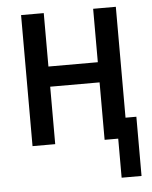

<svg xmlns="http://www.w3.org/2000/svg" viewBox="-50 -562 600 759"><g transform="rotate(-5 250.0 -182.5)"><path d="M402 155V0H348V-228H152V0H62V-520H152V-308H348V-520H438V-80H481V155Z"/></g></svg>

Font: Iosevka Term Curly Medium
Style: Regular
Weight: 500
Designer: Belleve Invis
Foundry: Belleve Invis
Version: Version 32.3.0